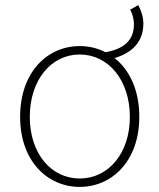

<svg xmlns="http://www.w3.org/2000/svg" viewBox="-20 -721 626 754"><path d="M423 -491C479 -506 543 -542 543 -628C543 -652 536 -676 523 -701L491 -683C502 -664 506 -642 506 -626C506 -562 466 -527 388 -515ZM293 13C419 13 527 -88 527 -262C527 -439 419 -540 293 -540C167 -540 59 -439 59 -262C59 -88 167 13 293 13ZM293 -20C181 -20 97 -118 97 -262C97 -407 181 -507 293 -507C405 -507 490 -407 490 -262C490 -118 405 -20 293 -20Z"/></svg>

Font: Source Han Sans JP VF
Style: Regular
Weight: 250
Designer: Ryoko NISHIZUKA 西塚涼子 (kana, bopomofo & ideographs); Paul D. Hunt (Latin, Greek & Cyrillic); Sandoll Communications 산돌커뮤니
Foundry: Adobe
Version: Version 2.004;hotconv 1.0.118;makeotfexe 2.5.65603